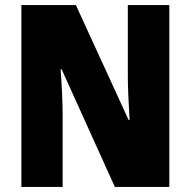

<svg xmlns="http://www.w3.org/2000/svg" viewBox="-20 -734 749 754"><path d="M645 0H431L222 -462H218Q222 -410 224 -362Q226 -314 226 -281V0H64V-714H278L485 -263H489Q486 -311 484 -356.5Q482 -402 482 -436V-714H645Z"/></svg>

Font: Noto Sans Thai Cond Blk
Style: Regular
Weight: 900
Width: 3
Designer: Monotype Design Team
Foundry: Monotype Imaging Inc.
Version: Version 2.002; ttfautohint (v1.8.4.7-5d5b)